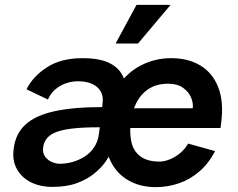

<svg xmlns="http://www.w3.org/2000/svg" viewBox="-20 -756 977 789"><path d="M620 13Q552 13 501.5 -18.5Q451 -50 427.5 -109.5Q404 -169 414 -254Q424 -341 463 -399.5Q502 -458 559.5 -487.5Q617 -517 683 -517Q754 -517 804 -486.5Q854 -456 877 -397Q900 -338 889 -252L886 -230H491L501 -311H772Q775 -331 765.5 -354.5Q756 -378 732.5 -395Q709 -412 671 -412Q625 -412 593 -392Q561 -372 542 -336.5Q523 -301 517 -253Q512 -207 520.5 -170.5Q529 -134 557.5 -113Q586 -92 636 -92Q655 -92 677.5 -101Q700 -110 720 -126.5Q740 -143 753 -166L864 -135Q838 -85 800 -52Q762 -19 716 -3Q670 13 620 13ZM196 12Q144 12 106 -7.5Q68 -27 49 -62Q30 -97 36 -143Q43 -206 84.5 -244Q126 -282 204.5 -299Q283 -316 400 -316L401 -328Q406 -358 394.5 -379Q383 -400 359 -411Q335 -422 301 -422Q260 -422 226 -402Q192 -382 177 -347L89 -389Q115 -442 173 -479.5Q231 -517 319 -517Q391 -517 432.5 -495.5Q474 -474 489 -434Q504 -394 497 -337L476 -165L448 -164Q447 -157 439 -137Q431 -117 414 -92Q397 -67 367.5 -43Q338 -19 296 -3.5Q254 12 196 12ZM225 -83Q250 -83 276.5 -90Q303 -97 327 -112Q351 -127 367 -151Q383 -175 387 -209L390 -233Q320 -233 275 -227.5Q230 -222 205.5 -211Q181 -200 170 -184Q159 -168 157 -148Q155 -126 166 -111.5Q177 -97 194 -90Q211 -83 225 -83ZM547 -577H455L541 -736H681Z"/></svg>

Font: Inclusive Sans SemiBold
Style: Italic
Weight: 600
Italic angle: -7°
Designer: Olivia King
Foundry: Olivia King
Version: Version 2.004